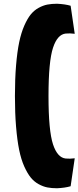

<svg xmlns="http://www.w3.org/2000/svg" viewBox="-20 -837 421 1030"><path d="M286.1 -816.9Q329.1 -814.9 358.9 -806.2L380.9 -655.8Q354.5 -659.2 332.5 -657Q310.5 -654.8 293.5 -636Q276.4 -617.2 264.4 -580.8Q252.4 -544.4 246.3 -480Q240.2 -415.5 240.2 -321.8Q240.2 -228 246.3 -163.6Q252.4 -99.1 264.4 -62.7Q276.4 -26.4 293.5 -7.6Q310.5 11.2 332.5 13.4Q354.5 15.6 380.9 12.2L358.9 162.1Q329.1 170.9 286.1 172.9Q257.3 172.9 234.4 168.5Q211.4 164.1 187.3 150.9Q163.1 137.7 145 115.5Q127 93.3 110.1 55.9Q93.3 18.6 82.8 -32.7Q72.3 -84 66.2 -157.2Q60.1 -230.5 60.1 -321.8Q60.1 -413.1 66.2 -486.3Q72.3 -559.6 83 -610.8Q93.8 -662.1 110.4 -699.7Q127 -737.3 145 -759.5Q163.1 -781.7 187.3 -794.9Q211.4 -808.1 234.4 -812.5Q257.3 -816.9 286.1 -816.9Z"/></svg>

Font: Mayenne Sans Regular
Style: Regular
Weight: 600
Width: 6
Designer: Jérémy Landes — Studio Triple
Foundry: Jérémy Landes — Studio Triple
Version: Version 1.001;hotconv 1.0.109;makeotfexe 2.5.65596